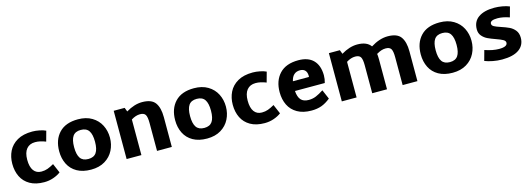

<svg xmlns="http://www.w3.org/2000/svg" viewBox="2 -1376 6033 2183"><g transform="rotate(-15 3018.0 -284.0)"><path d="M40 -283Q40 -365 73 -432Q106 -499 176 -539.5Q246 -580 354 -580Q393 -580 438 -571Q483 -562 511 -548L478 -428Q411 -455 354 -455Q288 -455 252 -411.5Q216 -368 216 -284Q216 -200 248 -156.5Q280 -113 339 -113Q379 -113 412 -125Q445 -137 487 -161L534 -51Q499 -24 447.5 -6Q396 12 339 12Q239 12 172 -26.5Q105 -65 72.5 -131.5Q40 -198 40 -283Z M592 -283Q592 -418 668.5 -499Q745 -580 891 -580Q987 -580 1054.5 -539.5Q1122 -499 1156 -432Q1190 -365 1190 -285Q1190 -205 1156 -137.5Q1122 -70 1054.5 -29Q987 12 891 12Q793 12 726 -26Q659 -64 625.5 -131Q592 -198 592 -283ZM1014 -284Q1014 -371 985 -413Q956 -455 891 -455Q826 -455 797 -413Q768 -371 768 -284Q768 -197 797 -155Q826 -113 891 -113Q956 -113 985 -155Q1014 -197 1014 -284Z M1842 -351V0H1668V-329Q1668 -399 1651.5 -426Q1635 -453 1588 -453Q1537 -453 1484 -419V0H1310V-568H1439L1457 -521Q1555 -580 1646 -580Q1757 -580 1799.5 -521Q1842 -462 1842 -351Z M1957 -283Q1957 -418 2033.5 -499Q2110 -580 2256 -580Q2352 -580 2419.5 -539.5Q2487 -499 2521 -432Q2555 -365 2555 -285Q2555 -205 2521 -137.5Q2487 -70 2419.5 -29Q2352 12 2256 12Q2158 12 2091 -26Q2024 -64 1990.5 -131Q1957 -198 1957 -283ZM2379 -284Q2379 -371 2350 -413Q2321 -455 2256 -455Q2191 -455 2162 -413Q2133 -371 2133 -284Q2133 -197 2162 -155Q2191 -113 2256 -113Q2321 -113 2350 -155Q2379 -197 2379 -284Z M2635 -283Q2635 -365 2668 -432Q2701 -499 2771 -539.5Q2841 -580 2949 -580Q2988 -580 3033 -571Q3078 -562 3106 -548L3073 -428Q3006 -455 2949 -455Q2883 -455 2847 -411.5Q2811 -368 2811 -284Q2811 -200 2843 -156.5Q2875 -113 2934 -113Q2974 -113 3007 -125Q3040 -137 3082 -161L3129 -51Q3094 -24 3042.5 -6Q2991 12 2934 12Q2834 12 2767 -26.5Q2700 -65 2667.5 -131.5Q2635 -198 2635 -283Z M3486 -113Q3532 -113 3571.5 -129.5Q3611 -146 3662 -179L3709 -69Q3656 -26 3604 -7Q3552 12 3485 12Q3386 12 3319 -26.5Q3252 -65 3219.5 -131.5Q3187 -198 3187 -283Q3187 -418 3263 -499Q3339 -580 3485 -580Q3601 -580 3661.5 -517.5Q3722 -455 3723 -340Q3723 -295 3710 -252H3359Q3364 -181 3394 -147Q3424 -113 3486 -113ZM3554 -365Q3555 -371 3555 -381Q3554 -422 3533 -443.5Q3512 -465 3475 -465Q3387 -465 3365 -365Z M4733 -351V0H4559V-329Q4559 -399 4542.5 -426Q4526 -453 4479 -453Q4427 -453 4373 -418L4370 -424Q4375 -397 4375 -351V0H4201V-329Q4201 -399 4184.5 -426Q4168 -453 4121 -453Q4070 -453 4017 -419V0H3843V-568H3972L3990 -521Q4088 -580 4179 -580Q4291 -580 4337 -515Q4441 -580 4537 -580Q4648 -580 4690.5 -521Q4733 -462 4733 -351Z M4848 -283Q4848 -418 4924.5 -499Q5001 -580 5147 -580Q5243 -580 5310.5 -539.5Q5378 -499 5412 -432Q5446 -365 5446 -285Q5446 -205 5412 -137.5Q5378 -70 5310.5 -29Q5243 12 5147 12Q5049 12 4982 -26Q4915 -64 4881.5 -131Q4848 -198 4848 -283ZM5270 -284Q5270 -371 5241 -413Q5212 -455 5147 -455Q5082 -455 5053 -413Q5024 -371 5024 -284Q5024 -197 5053 -155Q5082 -113 5147 -113Q5212 -113 5241 -155Q5270 -197 5270 -284Z M5526 -25 5559 -145Q5652 -113 5726 -113Q5824 -113 5824 -161Q5824 -182 5799 -196.5Q5774 -211 5720 -230Q5663 -250 5626.5 -267.5Q5590 -285 5563.5 -316Q5537 -347 5537 -393Q5537 -485 5604.5 -532.5Q5672 -580 5792 -580Q5837 -580 5885.5 -571.5Q5934 -563 5969 -548L5936 -428Q5858 -455 5797 -455Q5709 -455 5709 -414Q5709 -393 5732 -380Q5755 -367 5807 -350Q5865 -331 5903 -313Q5941 -295 5968.5 -261Q5996 -227 5996 -173Q5996 -85 5928 -36.5Q5860 12 5728 12Q5674 12 5620 1.5Q5566 -9 5526 -25Z"/></g></svg>

Font: Martel Sans Black
Style: Regular
Weight: 900
Designer: Dan Reynolds and Mathieu Réguer
Foundry: Dan Reynolds and Mathieu Réguer
Version: Version 1.002; ttfautohint (v1.1) -l 5 -r 5 -G 72 -x 0 -D la